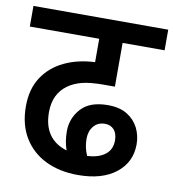

<svg xmlns="http://www.w3.org/2000/svg" viewBox="-73 -687 682 752"><g transform="rotate(10 268.0 -311.0)"><path d="M286 0Q213 0 157.5 -27Q102 -54 70.5 -105.5Q39 -157 39 -230Q39 -299 70 -346Q101 -393 154.5 -418.5Q208 -444 276 -447V-540H0V-622H536V-540H369V-366H326Q270 -366 238 -357.5Q206 -349 184 -333Q132 -296 132 -223Q132 -116 226 -87Q220 -104 217 -122.5Q214 -141 214 -162Q214 -213 248.5 -251.5Q283 -290 355 -290Q402 -290 432 -271.5Q462 -253 477 -223Q492 -193 492 -158Q492 -87 437 -43.5Q382 0 286 0ZM295 -146Q295 -111 309 -80Q354 -82 380 -102Q406 -122 406 -158Q406 -186 392.5 -201Q379 -216 357 -216Q328 -216 311.5 -196Q295 -176 295 -146Z"/></g></svg>

Font: Noto Sans SemiCondensed Medium
Style: Italic
Weight: 500
Width: 4
Italic angle: -12°
Designer: Monotype Design Team
Foundry: Monotype Imaging Inc.
Version: Version 2.013; ttfautohint (v1.8.4.7-5d5b)